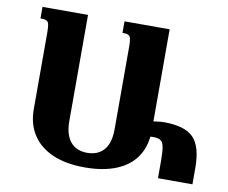

<svg xmlns="http://www.w3.org/2000/svg" viewBox="-79 -813 1093 922"><g transform="rotate(10 467.5 -352.0)"><path d="M456 -714H676V-224Q676 -147 642 -95Q608 -43 543.5 -16.5Q479 10 389 10Q297 10 232.5 -18Q168 -46 134 -98.5Q100 -151 100 -224V-599Q100 -624 97 -637Q94 -650 84.5 -654Q75 -658 56 -658V-714H278V-196Q278 -131 306.5 -96Q335 -61 389 -61Q423 -61 448 -76Q473 -91 486 -120.5Q499 -150 499 -195V-599Q499 -624 496 -637Q493 -650 484 -654Q475 -658 456 -658ZM662 -263Q681 -265 696 -267.5Q711 -270 727 -270Q828 -270 870.5 -227.5Q913 -185 913 -79V0H745V-83Q745 -130 740.5 -153Q736 -176 723.5 -183.5Q711 -191 686 -191Q684 -191 673.5 -190Q663 -189 660 -187Z"/></g></svg>

Font: Noto Serif Armenian ExtraBold
Style: Regular
Weight: 800
Version: Version 2.007